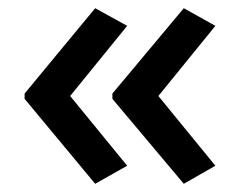

<svg xmlns="http://www.w3.org/2000/svg" viewBox="-20 -501 585 468"><path d="M428 -53 254 -260V-273L428 -481L505 -438L366 -267L505 -97ZM212 -53 40 -260V-273L212 -481L290 -438L151 -267L290 -97Z"/></svg>

Font: Noto Sans Adlam Medium
Style: Regular
Weight: 500
Version: Version 3.001